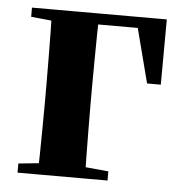

<svg xmlns="http://www.w3.org/2000/svg" viewBox="-44 -584 601 627"><g transform="rotate(5 256.0 -270.5)"><path d="M101 0Q103 -26 103.5 -68Q104 -110 104.5 -156Q105 -202 105 -236V-296Q105 -335 104.5 -382.5Q104 -430 103.5 -473Q103 -516 101 -541H257Q256 -516 255.5 -473Q255 -430 254.5 -382.5Q254 -335 254 -296V-236Q254 -202 254.5 -156Q255 -110 255.5 -68Q256 -26 257 0ZM179 -505V-541H478L477 -327H432L379 -532L415 -505ZM36 0V-30L144 -41H214L331 -30V0ZM36 -511V-541H179V-500H145Z"/></g></svg>

Font: Noto Serif TC ExtraBold
Style: Regular
Weight: 800
Designer: Ryoko NISHIZUKA 西塚涼子 (kana & ideographs); Frank Grießhammer (Latin, Greek & Cyrillic); Wenlong ZHANG 张文龙 (bopomofo); San
Foundry: Adobe
Version: Version 2.002-H1;hotconv 1.1.0;makeotfexe 2.6.0